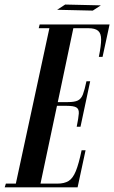

<svg xmlns="http://www.w3.org/2000/svg" viewBox="-83 -804 490 824"><path d="M315.2 -758.5 162.2 -762 196.8 -784.5 349.8 -781ZM-62.8 0 -57.8 -16H-15L129 -683H83.2L87.2 -699H387.2L357.2 -560H341.2Q351 -608 351 -634.5Q351 -661 337.9 -672Q324.8 -683 295.5 -683H231.8L165 -365.8H207.8Q237 -365.8 251.2 -372.8Q265.5 -379.8 272.9 -399Q280.2 -418.2 288 -455.2H304L262.5 -260.2H246.2Q254 -298 255.2 -316.9Q256.5 -335.8 245 -342.8Q233.5 -349.8 204.2 -349.8H161.5L90.8 -16H163.5Q192.8 -16 211.2 -27.2Q229.8 -38.5 242.5 -69.8Q255.2 -101 267.2 -159H284.2L250 0Z"/></svg>

Font: Emberly Black
Style: Italic
Weight: 900
Italic angle: -12°
Designer: Rajesh Rajput
Foundry: Rajesh Rajput
Version: Version 1.000